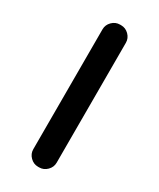

<svg xmlns="http://www.w3.org/2000/svg" viewBox="-187 -792 709 854"><g transform="rotate(30 167.0 -365.0)"><path d="M164 0Q141 0 124 -17Q107 -34 107 -57V-673Q107 -696 124 -713Q141 -730 164 -730H170Q193 -730 210 -713Q227 -696 227 -673V-57Q227 -34 210 -17Q193 0 170 0Z"/></g></svg>

Font: Rounded Mplus 1c Medium
Style: Regular
Weight: 500
Version: Version 1.059.20150529